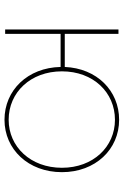

<svg xmlns="http://www.w3.org/2000/svg" viewBox="136 -696 563 876"><g transform="rotate(90 418.0 -258.5)"><path d="M115 0H135V-253H286C289 -103 392 3 527 3C662 3 766 -106 766 -259C766 -412 662 -520 527 -520C394 -520 292 -418 286 -272H135V-517H115ZM527 -16C402 -16 306 -116 306 -259C306 -402 402 -501 527 -501C650 -501 746 -402 746 -259C746 -116 650 -16 527 -16Z"/></g></svg>

Font: Chess Sans Thin
Style: Regular
Weight: 100
Designer: Wolf Bōese
Foundry: Wolf Bōese
Version: Version 7.223;Glyphs 3.3 (3306)